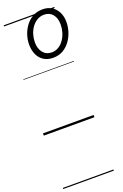

<svg xmlns="http://www.w3.org/2000/svg" viewBox="-264 -1072 1035 1618"><g transform="rotate(-20 253.5 -262.5)"><path d="M300 -589Q252 -589 217.5 -610.5Q183 -632 164.5 -671.5Q146 -711 146 -763Q146 -806 160 -848.5Q174 -891 200.5 -926.5Q227 -962 265.5 -983Q304 -1004 353 -1004Q400 -1004 434.5 -982.5Q469 -961 488 -923Q507 -885 507 -835Q507 -793 493.5 -749.5Q480 -706 453.5 -669.5Q427 -633 389 -611Q351 -589 300 -589ZM304 -636Q339 -636 367 -653.5Q395 -671 414.5 -700Q434 -729 444 -763.5Q454 -798 454 -832Q454 -889 426 -923Q398 -957 350 -957Q314 -957 285.5 -939.5Q257 -922 237.5 -894Q218 -866 208 -832Q198 -798 198 -764Q198 -707 226.5 -671.5Q255 -636 304 -636ZM0 469H454V479H0ZM0 -20H454V0H0ZM0 -505H454V-500H0ZM0 -989H454V-979H0Z"/></g></svg>

Font: Playwrite DE VA Guides
Style: Regular
Weight: 400
Designer: Veronika Burian, José Scaglione
Foundry: TypeTogether
Version: Version 1.003